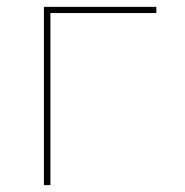

<svg xmlns="http://www.w3.org/2000/svg" viewBox="-20 -540 540 560"><path d="M108 0V-520H436V-502H127V0Z"/></svg>

Font: Iosevka SS04 Thin
Style: Regular
Weight: 100
Monospace: yes
Designer: Belleve Invis
Foundry: Belleve Invis
Version: Version 19.0.0; ttfautohint (v1.8.4)